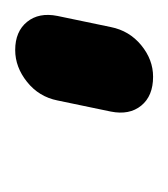

<svg xmlns="http://www.w3.org/2000/svg" viewBox="-4 -770 226 259"><g transform="rotate(-90 109.5 -640.0)"><path d="M104 -676Q109 -701 129 -717Q149 -733 172 -733Q197 -733 210 -717Q223 -701 218 -676L203 -604Q198 -579 178.5 -563Q159 -547 136 -547Q110 -547 97 -563Q84 -579 89 -604Z"/></g></svg>

Font: VDS
Style: Bold Italic
Weight: 700
Designer: artmaker
Foundry: artmaker
Version: Version 1.000 2009 initial release